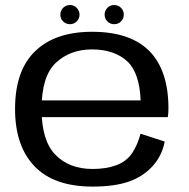

<svg xmlns="http://www.w3.org/2000/svg" viewBox="-20 -720 734 746"><path d="M340 5V-63.5Q248.5 -63.5 195 -119Q141.5 -174 141.5 -296.5Q141.5 -424 197 -476Q252.5 -528 338 -528Q426 -528 477.5 -479Q522 -434 526.5 -330H130V-265H632Q634.5 -280.5 634.5 -298.5Q634.5 -445.5 561 -521Q486.5 -596.5 338 -596.5Q194.5 -596.5 117 -521.5Q38.5 -446.5 38.5 -296.5Q38.5 -152 115 -73Q190.5 5 340 5ZM340 -63.5V5Q423 5 479.5 -14Q535.5 -33.5 572.5 -74Q609.5 -114.5 620 -170L526 -200.5Q515.5 -159 494 -126Q472 -93 432 -78Q392.5 -63.5 340 -63.5ZM252 -626Q267 -626 278 -636.8Q289 -647.5 289 -663Q289 -678.5 278 -689.5Q267 -700.5 252 -700.5Q236 -700.5 225.2 -689.5Q214.5 -678.5 214.5 -663Q214.5 -647.5 225.2 -636.8Q236 -626 252 -626ZM423.5 -626Q439.5 -626 450.2 -636.8Q461 -647.5 461 -663Q461 -678.5 450.2 -689.5Q439.5 -700.5 423.5 -700.5Q408 -700.5 397.2 -689.5Q386.5 -678.5 386.5 -663Q386.5 -647.5 397.2 -636.8Q408 -626 423.5 -626Z"/></svg>

Font: Anybody SemiExpanded
Style: Regular
Weight: 400
Width: 6
Designer: Tyler Finck
Foundry: Etcetera Type Company
Version: Version 1.113;gftools[0.9.25]